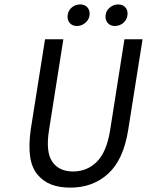

<svg xmlns="http://www.w3.org/2000/svg" viewBox="-20 -838 666 870"><path d="M328.1 -720.2Q309.1 -720.2 297.6 -732.2Q286.1 -744.1 286.1 -762.2Q286.1 -786.1 302.7 -802Q319.3 -817.9 344.2 -817.9Q362.8 -817.9 374.5 -806.2Q386.2 -794.4 386.2 -775.9Q386.2 -752.9 368.9 -736.6Q351.6 -720.2 328.1 -720.2ZM500 -720.2Q481.4 -720.2 469.7 -732.2Q458 -744.1 458 -762.2Q458 -786.1 475.3 -802Q492.7 -817.9 516.1 -817.9Q534.7 -817.9 546.4 -806.4Q558.1 -794.9 558.1 -776.9Q558.1 -752.9 541.3 -736.6Q524.4 -720.2 500 -720.2ZM298.8 12.2Q249 12.2 212.2 -2Q175.3 -16.1 149.4 -47.6Q123.5 -79.1 116.5 -128.9Q109.4 -178.7 119.1 -250L184.1 -660.2H267.1L202.1 -248Q186.5 -149.9 216.8 -105.5Q247.1 -61 311 -61Q375 -61 419.2 -105.5Q463.4 -149.9 479 -248L543.9 -660.2H626L561 -250Q539.6 -114.3 470.2 -51Q400.9 12.2 298.8 12.2Z"/></svg>

Font: Office Code Pro Italic
Style: Regular
Weight: 400
Italic angle: -9°
Designer: Nathan Rutzky & Paul D. Hunt
Foundry: Adobe Systems Incorporated
Version: Version 1.004;PS 001.004;hotconv 1.0.70;makeotf.lib2.5.58329